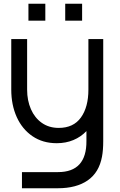

<svg xmlns="http://www.w3.org/2000/svg" viewBox="-20 -748 640 1023"><path d="M131.5 -728H221.5V-638H131.5ZM327.5 -728H417.5V-638H327.5ZM451 -540H530V3.5Q530 52 523.5 86.5Q508 171 447.5 213Q387 255 288.5 255H97V169H289Q442 169 440.5 2.5V-49.5Q411 -18.5 371 -1.8Q331 15 282 15Q208 15 153.2 -22.2Q98.5 -59.5 69.2 -124.2Q40 -189 40 -270.5V-540H124.5V-270.5Q124.5 -212.5 144.8 -166.2Q165 -120 203 -93.2Q241 -66.5 293 -66.5Q371.5 -66.5 411.2 -122Q451 -177.5 451 -270.5Z"/></svg>

Font: CCSD_manrope Medium
Style: Regular
Weight: 500
Designer: Mikhail Sharanda
Foundry: Mikhail Sharanda
Version: Version 4.503